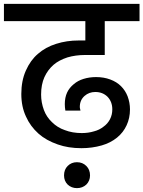

<svg xmlns="http://www.w3.org/2000/svg" viewBox="-44 -760 733 981"><path d="M668.9 -651.9H491.2V-479H390.1Q342.8 -479 300.8 -466.8Q257.3 -452.6 230 -429.2Q200.2 -403.3 183.1 -366.2Q166 -328.1 166 -276.9Q166 -236.8 180.2 -198.2Q193.4 -162.6 221.2 -136.2Q249.5 -107.9 287.1 -95.2Q325.7 -80.1 374 -80.1Q407.2 -80.1 436 -88.9Q463.4 -95.7 484.9 -112.8Q505.9 -127.4 518.1 -150.9Q529.8 -173.8 529.8 -201.2Q529.8 -239.7 505.9 -265.1Q481 -290 442.9 -290Q411.1 -290 388.2 -270Q363.8 -248.5 363.8 -213.9Q363.8 -208.5 365.2 -204.1Q365.2 -200.7 367.2 -194.8H290Q287.1 -211.9 287.1 -228Q287.1 -261.7 298.8 -287.1Q310.1 -311.5 333 -330.1Q354 -348.1 382.8 -356.9Q413.1 -366.2 446.8 -366.2Q486.3 -366.2 519 -354Q552.2 -341.8 574.2 -319.8Q596.2 -297.9 607.9 -268.1Q620.1 -235.4 620.1 -201.2Q620.1 -156.7 603 -120.1Q586.4 -83.5 554.2 -57.1Q520.5 -29.8 476.1 -17.1Q426.8 -2.9 372.1 -2.9Q304.7 -2.9 251 -22Q191.9 -42.5 152.8 -77.1Q110.8 -114.7 88.9 -164.1Q64.9 -214.8 64.9 -279.8Q64.9 -347.2 87.9 -398.9Q111.3 -452.1 149.9 -484.9Q188.5 -519 243.2 -536.1Q296.9 -553.2 357.9 -553.2H392.1V-651.9H-23.9V-740.2H668.9ZM283.2 136.2Q283.2 106.4 301.8 87.9Q320.8 68.8 349.1 68.8Q377.9 68.8 397 87.9Q416 106.9 416 136.2Q416 164.1 397 183.1Q377.4 201.2 349.1 201.2Q321.3 201.2 301.8 183.1Q283.2 164.6 283.2 136.2Z"/></svg>

Font: PoppinsZ Medium
Style: Regular
Weight: 500
Designer: Ninad Kale (Devanagari), Jonny Pinhorn (Latin)
Foundry: Indian Type Foundry
Version: Version 3.002;FEAKit 1.0